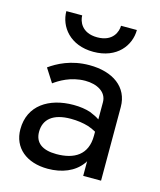

<svg xmlns="http://www.w3.org/2000/svg" viewBox="-104 -746 693 831"><g transform="rotate(15 242.5 -330.0)"><path d="M90 -670C90 -601 143 -530 248 -530C354 -530 406 -601 406 -670H335C335 -645 319 -595 248 -595C177 -595 161 -645 161 -670ZM111 -352C133 -368 182 -400 248 -400C299 -400 345 -377 345 -330V-253C334 -261 319 -268 302 -275C281 -282 255 -286 226 -286C116 -286 30 -232 30 -125C30 -42 93 10 188 10C252 10 306 -12 338 -55C341 -58 343 -62 345 -66V0H425V-330C425 -419 353 -470 248 -470C165 -470 107 -438 72 -413ZM111 -135C111 -191 150 -225 230 -225C259 -225 286 -221 309 -214C321 -210 333 -205 345 -198V-180C345 -94 288 -61 208 -61C144 -61 111 -87 111 -135Z"/></g></svg>

Font: Jost
Style: Regular
Weight: 400
Version: Version 3.710